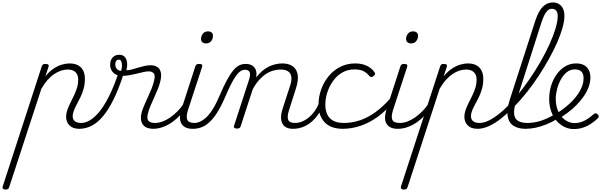

<svg xmlns="http://www.w3.org/2000/svg" viewBox="-151 -1039 4928 1574"><path d="M-107 515Q-120 515 -126.5 508.5Q-133 502 -129 490L191 -494Q196 -506 201.5 -510.5Q207 -515 221 -515Q238 -515 244.5 -509.5Q251 -504 247 -492L221 -413Q254 -454 289 -477Q324 -500 357.5 -509.5Q391 -519 418 -519Q460 -519 488.5 -504Q517 -489 531 -460.5Q545 -432 545 -393Q545 -350 535 -313.5Q525 -277 510 -245.5Q495 -214 480 -186.5Q465 -159 455 -134Q445 -109 445 -85Q445 -60 462.5 -45.5Q480 -31 516 -31Q525 -31 529 -23.5Q533 -16 531.5 -7Q530 2 522 9.5Q514 17 500 17Q446 17 418.5 -11Q391 -39 391 -81Q391 -109 401 -137.5Q411 -166 425.5 -195Q440 -224 455 -255Q470 -286 480 -319Q490 -352 490 -387Q490 -426 468 -447.5Q446 -469 404 -469Q378 -469 350 -460Q322 -451 293.5 -432Q265 -413 238.5 -383Q212 -353 188 -311L-76 496Q-79 506 -85.5 510.5Q-92 515 -107 515Z M499 17Q487 17 483 9.5Q479 2 482 -7Q485 -16 494 -23.5Q503 -31 515 -31Q549 -31 587 -53.5Q625 -76 665 -125Q705 -174 745 -254.5Q785 -335 824 -452Q826 -457 833.5 -458Q841 -459 849 -456.5Q857 -454 861.5 -448.5Q866 -443 863 -435Q822 -308 778.5 -221Q735 -134 690 -82Q645 -30 597 -6.5Q549 17 499 17Z M1105 17Q1077 17 1055 8.5Q1033 0 1020 -18Q1007 -36 1004.5 -63.5Q1002 -91 1014 -130Q1022 -154 1035 -184Q1048 -214 1063 -246Q1078 -278 1091 -311Q1104 -344 1111 -373Q1124 -421 1109.5 -437.5Q1095 -454 1069 -454Q1049 -454 1023.5 -448Q998 -442 969 -435Q940 -428 910 -422.5Q880 -417 851 -417Q819 -417 796.5 -429.5Q774 -442 763 -463Q752 -484 752 -507Q752 -546 772.5 -568Q793 -590 825 -590Q858 -590 873.5 -570.5Q889 -551 891 -522Q893 -493 885 -463Q906 -463 930 -469.5Q954 -476 980 -484Q1006 -492 1032.5 -498Q1059 -504 1085 -504Q1115 -504 1137 -491Q1159 -478 1167 -447Q1175 -416 1161 -363Q1154 -335 1140.5 -303.5Q1127 -272 1113 -240Q1099 -208 1085.5 -177.5Q1072 -147 1065 -121Q1050 -72 1063.5 -51.5Q1077 -31 1120 -31Q1130 -31 1134 -23.5Q1138 -16 1136.5 -7Q1135 2 1127 9.5Q1119 17 1105 17ZM842 -458Q849 -481 849 -502Q849 -523 843 -536.5Q837 -550 822 -550Q809 -550 801.5 -539.5Q794 -529 794 -510Q794 -490 806 -475Q818 -460 842 -458Z M1103 17Q1093 17 1088 9.5Q1083 2 1085 -7Q1087 -16 1095.5 -23.5Q1104 -31 1119 -31Q1151 -31 1183.5 -43.5Q1216 -56 1247 -78Q1278 -100 1305 -127.5Q1332 -155 1352 -185Q1360 -196 1369 -194Q1378 -192 1382.5 -184Q1387 -176 1380 -165Q1359 -131 1329.5 -98.5Q1300 -66 1264 -40Q1228 -14 1187 1.5Q1146 17 1103 17Z M1428 17Q1395 17 1372 6.5Q1349 -4 1336.5 -25Q1324 -46 1324.5 -76.5Q1325 -107 1338 -148L1450 -494Q1454 -506 1461 -510.5Q1468 -515 1481 -515Q1498 -515 1504 -509Q1510 -503 1506 -491L1391 -140Q1373 -84 1384 -57.5Q1395 -31 1444 -31Q1454 -31 1457.5 -23.5Q1461 -16 1459.5 -7Q1458 2 1450.5 9.5Q1443 17 1428 17ZM1537 -683Q1520 -683 1508.5 -692.5Q1497 -702 1497 -719Q1497 -743 1512 -762.5Q1527 -782 1555 -782Q1572 -782 1583.5 -773Q1595 -764 1595 -745Q1595 -722 1580.5 -702.5Q1566 -683 1537 -683Z M1430 17Q1421 17 1417.5 9.5Q1414 2 1416.5 -7Q1419 -16 1426 -23.5Q1433 -31 1445 -31Q1461 -31 1483 -39Q1505 -47 1531 -68.5Q1557 -90 1586 -133Q1615 -176 1645 -246Q1681 -330 1709.5 -382.5Q1738 -435 1763 -464Q1788 -493 1812 -504Q1836 -515 1862 -515Q1873 -515 1876 -508Q1879 -501 1877 -491.5Q1875 -482 1869.5 -474.5Q1864 -467 1856 -467Q1838 -467 1820 -455Q1802 -443 1783 -416.5Q1764 -390 1742.5 -347.5Q1721 -305 1695 -244Q1660 -163 1626.5 -111.5Q1593 -60 1560 -32Q1527 -4 1495 6.5Q1463 17 1430 17Z M2250 17Q2220 17 2198 6.5Q2176 -4 2164.5 -25Q2153 -46 2153 -76.5Q2153 -107 2166 -148L2228 -339Q2241 -378 2237.5 -407.5Q2234 -437 2212 -453Q2190 -469 2149 -469Q2119 -469 2088 -460Q2057 -451 2027 -431Q1997 -411 1970 -380Q1943 -349 1920 -305L1822 -4Q1819 6 1812.5 10.5Q1806 15 1791 15Q1779 15 1771.5 10Q1764 5 1767 -6L1889 -381Q1904 -426 1896 -446.5Q1888 -467 1858 -467Q1847 -467 1842 -474.5Q1837 -482 1838 -491.5Q1839 -501 1845.5 -508Q1852 -515 1863 -515Q1887 -515 1904.5 -508Q1922 -501 1933.5 -487.5Q1945 -474 1949.5 -455Q1954 -436 1950 -412L1949 -404Q1975 -438 2002 -460Q2029 -482 2057 -495Q2085 -508 2112 -513.5Q2139 -519 2163 -519Q2216 -519 2248.5 -496Q2281 -473 2289 -428Q2297 -383 2276 -317L2219 -138Q2201 -83 2211.5 -57Q2222 -31 2267 -31Q2275 -31 2279 -23.5Q2283 -16 2281.5 -7Q2280 2 2272.5 9.5Q2265 17 2250 17Z M2250 17Q2240 17 2235 9.5Q2230 2 2232 -7Q2234 -16 2242.5 -23.5Q2251 -31 2266 -31Q2298 -31 2327.5 -43.5Q2357 -56 2383 -78Q2409 -100 2429 -128.5Q2449 -157 2461 -187Q2465 -198 2474 -198.5Q2483 -199 2490.5 -191.5Q2498 -184 2494 -174Q2481 -135 2457.5 -101Q2434 -67 2402.5 -40Q2371 -13 2332.5 2Q2294 17 2250 17Z M2661 17Q2560 17 2510 -37Q2460 -91 2460 -179Q2460 -245 2482 -306Q2504 -367 2543.5 -415Q2583 -463 2638.5 -491Q2694 -519 2761 -519Q2818 -519 2858.5 -498.5Q2899 -478 2919 -447Q2926 -438 2923.5 -431Q2921 -424 2911 -415Q2900 -407 2892 -407.5Q2884 -408 2877 -416Q2858 -440 2830.5 -455Q2803 -470 2755 -470Q2700 -470 2656 -445Q2612 -420 2581 -377.5Q2550 -335 2533 -283.5Q2516 -232 2516 -178Q2516 -138 2530.5 -104Q2545 -70 2578.5 -50.5Q2612 -31 2668 -31Q2679 -31 2683 -23.5Q2687 -16 2686 -6.5Q2685 3 2678.5 10Q2672 17 2661 17Z M2659 17Q2648 17 2642.5 10Q2637 3 2637.5 -6.5Q2638 -16 2645.5 -23.5Q2653 -31 2666 -31Q2734 -31 2799 -52.5Q2864 -74 2927 -119.5Q2990 -165 3051 -235Q3057 -243 3066 -239.5Q3075 -236 3080 -227Q3085 -218 3077 -208Q3013 -129 2943 -79.5Q2873 -30 2801 -6.5Q2729 17 2659 17Z M3109 17Q3076 17 3053 6.5Q3030 -4 3017.5 -25Q3005 -46 3005.5 -76.5Q3006 -107 3019 -148L3131 -494Q3135 -506 3142 -510.5Q3149 -515 3162 -515Q3179 -515 3185 -509Q3191 -503 3187 -491L3072 -140Q3054 -84 3065 -57.5Q3076 -31 3125 -31Q3135 -31 3138.5 -23.5Q3142 -16 3140.5 -7Q3139 2 3131.5 9.5Q3124 17 3109 17ZM3218 -683Q3201 -683 3189.5 -692.5Q3178 -702 3178 -719Q3178 -743 3193 -762.5Q3208 -782 3236 -782Q3253 -782 3264.5 -773Q3276 -764 3276 -745Q3276 -722 3261.5 -702.5Q3247 -683 3218 -683Z M3110 17Q3100 17 3095 9.5Q3090 2 3092 -7Q3094 -16 3102.5 -23.5Q3111 -31 3126 -31Q3158 -31 3190.5 -43.5Q3223 -56 3254 -78Q3285 -100 3312 -127.5Q3339 -155 3359 -185Q3367 -196 3376 -194Q3385 -192 3389.5 -184Q3394 -176 3387 -165Q3366 -131 3336.5 -98.5Q3307 -66 3271 -40Q3235 -14 3194 1.5Q3153 17 3110 17Z M3159 515Q3145 515 3139 508.5Q3133 502 3136 490L3457 -494Q3461 -506 3467 -510.5Q3473 -515 3486 -515Q3503 -515 3509.5 -509.5Q3516 -504 3512 -492L3486 -413Q3519 -454 3554.5 -477Q3590 -500 3623 -509.5Q3656 -519 3683 -519Q3726 -519 3754 -504Q3782 -489 3796.5 -460.5Q3811 -432 3811 -393Q3811 -350 3801 -313.5Q3791 -277 3776 -245.5Q3761 -214 3745.5 -186.5Q3730 -159 3720 -134Q3710 -109 3710 -85Q3710 -60 3727.5 -45.5Q3745 -31 3782 -31Q3790 -31 3794 -23.5Q3798 -16 3796.5 -7Q3795 2 3787.5 9.5Q3780 17 3765 17Q3711 17 3683.5 -11Q3656 -39 3656 -81Q3656 -109 3666 -137.5Q3676 -166 3690.5 -195Q3705 -224 3720.5 -255Q3736 -286 3746 -319Q3756 -352 3756 -387Q3756 -426 3733.5 -447.5Q3711 -469 3669 -469Q3643 -469 3615 -460Q3587 -451 3559 -432Q3531 -413 3504 -383Q3477 -353 3453 -311L3190 496Q3186 506 3180 510.5Q3174 515 3159 515Z M3764 17Q3752 17 3748 9.5Q3744 2 3747 -7Q3750 -16 3759 -23.5Q3768 -31 3780 -31Q3822 -31 3872 -59Q3922 -87 3975.5 -135.5Q4029 -184 4082 -247.5Q4135 -311 4185 -383Q4235 -455 4278 -529.5Q4321 -604 4353 -674.5Q4385 -745 4403 -805Q4421 -865 4421 -908Q4421 -921 4429 -927.5Q4437 -934 4448 -934Q4459 -934 4467.5 -927.5Q4476 -921 4476 -908Q4476 -867 4460.5 -811.5Q4445 -756 4417 -692Q4389 -628 4350.5 -558.5Q4312 -489 4267 -420Q4222 -351 4171 -286.5Q4120 -222 4067 -167.5Q4014 -113 3961.5 -71Q3909 -29 3859 -6Q3809 17 3764 17Z M4158 17Q4097 17 4058.5 -8Q4020 -33 4011 -86Q4002 -139 4028 -221L4237 -868Q4263 -947 4298 -983Q4333 -1019 4382 -1019Q4410 -1019 4431.5 -1005.5Q4453 -992 4464.5 -968Q4476 -944 4476 -909Q4476 -897 4467.5 -890.5Q4459 -884 4448 -884Q4437 -884 4429 -890.5Q4421 -897 4421 -909Q4421 -929 4415 -941.5Q4409 -954 4399 -960.5Q4389 -967 4374 -967Q4357 -967 4342.5 -956Q4328 -945 4315 -921.5Q4302 -898 4289 -859L4079 -203Q4059 -139 4064 -101.5Q4069 -64 4097 -47.5Q4125 -31 4173 -31Q4184 -31 4188 -23.5Q4192 -16 4190 -7Q4188 2 4179.5 9.5Q4171 17 4158 17Z M4158 17Q4146 17 4142 9.5Q4138 2 4141 -7Q4144 -16 4153 -23.5Q4162 -31 4174 -31Q4227 -31 4284.5 -49.5Q4342 -68 4396 -102Q4404 -107 4411 -103.5Q4418 -100 4422 -92.5Q4426 -85 4425.5 -77Q4425 -69 4417 -64Q4374 -38 4328.5 -19.5Q4283 -1 4240 8Q4197 17 4158 17Z M4399 -101Q4438 -124 4473.5 -151.5Q4509 -179 4538 -208Q4564 -235 4585.5 -265.5Q4607 -296 4620 -329.5Q4633 -363 4633 -398Q4633 -434 4615.5 -452Q4598 -470 4562 -470Q4523 -470 4494 -446Q4465 -422 4445.5 -385Q4426 -348 4415.5 -307Q4405 -266 4405 -232Q4405 -184 4417.5 -147Q4430 -110 4451.5 -84Q4473 -58 4501 -44Q4529 -30 4560 -30Q4588 -30 4612.5 -38Q4637 -46 4663 -62.5Q4689 -79 4717 -104Q4726 -111 4733.5 -110Q4741 -109 4748 -103Q4755 -96 4757 -87Q4759 -78 4750 -69Q4727 -47 4697 -26.5Q4667 -6 4630.5 6.5Q4594 19 4553 19Q4519 19 4489 7Q4459 -5 4433.5 -27Q4408 -49 4389.5 -79.5Q4371 -110 4361 -148Q4351 -186 4351 -230Q4351 -269 4360 -309.5Q4369 -350 4387.5 -387.5Q4406 -425 4433 -454.5Q4460 -484 4495 -501.5Q4530 -519 4573 -519Q4613 -519 4638.5 -504Q4664 -489 4676.5 -463.5Q4689 -438 4689 -405Q4689 -363 4673.5 -322.5Q4658 -282 4632 -246Q4606 -210 4576 -179Q4543 -145 4504 -116Q4465 -87 4423 -62Z"/></svg>

Font: Playwrite RO ExtraLight
Style: Regular
Weight: 250
Version: Version 1.002